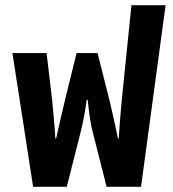

<svg xmlns="http://www.w3.org/2000/svg" viewBox="-20 -722 668 742"><path d="M108 0H238L290 -205C303 -256 309 -292 315 -336H319C324 -292 327 -253 340 -205L392 0H525L620 -702H488L451 -340C448 -305 443 -255 439 -187H436C423 -245 412 -300 401 -343L357 -517H276L233 -343C221 -294 210 -245 197 -187H194C190 -253 183 -318 181 -340L160 -517H28Z"/></svg>

Font: Noto Sans Thai UI Cond
Style: Bold
Weight: 700
Width: 3
Designer: Monotype Design Team
Foundry: Monotype Imaging Inc.
Version: Version 2.000